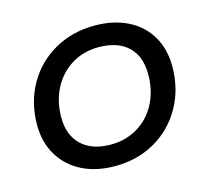

<svg xmlns="http://www.w3.org/2000/svg" viewBox="-84 -632 802 736"><g transform="rotate(-15 317.5 -264.5)"><path d="M38 -223Q38 -312 78 -383Q118 -454 189 -494.5Q260 -535 349 -535Q424 -535 480 -507Q536 -479 566.5 -427.5Q597 -376 597 -307Q597 -218 557 -146.5Q517 -75 446.5 -34.5Q376 6 287 6Q212 6 156 -22.5Q100 -51 69 -103Q38 -155 38 -223ZM500 -302Q500 -373 459 -412Q418 -451 342 -451Q283 -451 236 -422.5Q189 -394 162 -343Q135 -292 135 -227Q135 -157 176.5 -117.5Q218 -78 293 -78Q352 -78 399.5 -106.5Q447 -135 473.5 -186Q500 -237 500 -302Z"/></g></svg>

Font: Idrija
Style: Italic
Weight: 500
Italic angle: -11.3°
Designer: Julieta Ulanovsky
Foundry: Julieta Ulanovsky
Version: Version 7.200